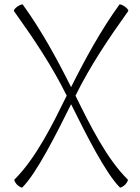

<svg xmlns="http://www.w3.org/2000/svg" viewBox="-20 -836 637 875"><path d="M82 18C147 -47 235 -222 304 -361C373 -222 461 -47 526 18C529 21 540 15 550 6C559 -4 565 -15 562 -18C466 -113 391 -264 324 -400C391 -536 476 -662 564 -785C567 -789 560 -798 549 -806C537 -814 526 -818 524 -815C439 -697 369 -569 304 -439C239 -569 169 -697 84 -815C82 -818 71 -814 59 -806C48 -798 41 -789 44 -785C132 -662 217 -536 284 -400C220 -270 144 -115 46 -18C43 -15 49 -4 58 6C68 15 79 21 82 18Z"/></svg>

Font: Nupuram Condensed Thin
Style: Regular
Weight: 100
Width: 3
Designer: Santhosh Thottingal (santhosh.thottingal@gmail.com)
Foundry: SMC
Version: Version 1.000